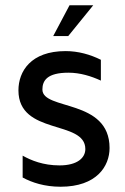

<svg xmlns="http://www.w3.org/2000/svg" viewBox="-20 -701 476 729"><path d="M182 -564H239L334 -681H244ZM229 -507C97 -507 50 -430 50 -358C50 -186 304 -247 304 -135C304 -102 274 -73 206 -73C144 -73 98 -92 66 -110V-27C101 -8 149 8 210 8C347 8 396 -70 396 -139C396 -327 141 -281 141 -361C141 -395 159 -425 240 -425C284 -425 326 -412 363 -395V-474C323 -494 277 -507 229 -507Z"/></svg>

Font: Maven Pro
Style: Medium
Weight: 500
Designer: Joe Prince
Foundry: Joe Prince
Version: Version 1.003